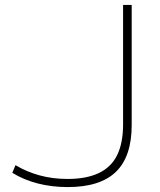

<svg xmlns="http://www.w3.org/2000/svg" viewBox="-20 -750 651 780"><path d="M255 10Q191 10 134 -4.5Q77 -19 30 -48L43 -79Q88 -52 141 -37.5Q194 -23 254 -23Q331 -23 381.5 -47Q432 -71 456 -120Q480 -169 480 -245V-730H515V-242Q515 -114 451 -52Q387 10 255 10Z"/></svg>

Font: M PLUS 1 Thin ExtraLight
Style: Regular
Weight: 250
Version: Version 1.001